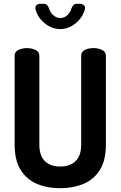

<svg xmlns="http://www.w3.org/2000/svg" viewBox="-20 -984 634 1010"><path d="M297 6Q229 6 175 -16.5Q121 -39 89 -89.5Q57 -140 57 -223V-691Q57 -712 77 -721.5Q97 -731 122 -731Q146 -731 166.5 -721.5Q187 -712 187 -691V-223Q187 -165 216 -136.5Q245 -108 297 -108Q348 -108 377.5 -136.5Q407 -165 407 -223V-691Q407 -712 426.5 -721.5Q446 -731 472 -731Q496 -731 516.5 -721.5Q537 -712 537 -691V-223Q537 -140 505 -89.5Q473 -39 418.5 -16.5Q364 6 297 6ZM297 -831Q253 -831 215.5 -861.5Q178 -892 167 -935Q164 -949 171.5 -956.5Q179 -964 193 -964H209Q221 -964 227.5 -957.5Q234 -951 238 -940Q244 -917 261.5 -903Q279 -889 297 -889Q317 -889 333 -903Q349 -917 356 -940Q360 -951 366.5 -957.5Q373 -964 385 -964H401Q414 -964 422 -956Q430 -948 426 -934Q415 -892 378 -861.5Q341 -831 297 -831Z"/></svg>

Font: Dosis
Style: Bold
Weight: 700
Designer: EdgarTolentino, PabloImpallari, IginoMarini
Foundry: EdgarTolentino, PabloImpallari, IginoMarini
Version: Version 3.001; ttfautohint (v1.8.2)